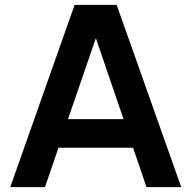

<svg xmlns="http://www.w3.org/2000/svg" viewBox="-20 -765 783 785"><path d="M22 0 285 -745H457L721 0H579L524 -161H219L164 0ZM258 -278H485L372 -609Z"/></svg>

Font: Plus Jakarta Text
Style: Bold
Weight: 700
Designer: Gumpita Rahayu
Foundry: Tokotype Studio
Version: Version 1.000